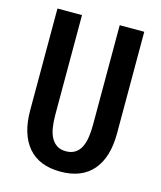

<svg xmlns="http://www.w3.org/2000/svg" viewBox="-105 -771 711 846"><g transform="rotate(15 250.0 -348.5)"><path d="M250 -3Q153 -3 102.5 -62Q52 -121 52 -230V-694H164V-239Q164 -209 168 -182.5Q172 -156 182 -137Q192 -118 208.5 -107Q225 -96 250 -96Q275 -96 292 -107Q309 -118 318.5 -137Q328 -156 332 -182.5Q336 -209 336 -239V-694H448V-230Q448 -121 397.5 -62Q347 -3 250 -3Z"/></g></svg>

Font: D2Coding ligature
Style: Bold
Weight: 700
Monospace: yes
Designer: Yong-Rak Park; Jeong-Hwan Yoon; Sang-Min Lee;
Foundry: NHN Corporation
Version: Version 1.3.2; Build 20180524